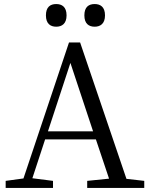

<svg xmlns="http://www.w3.org/2000/svg" viewBox="-20 -929 745 949"><path d="M448 -797C476 -797 499 -812 499 -853C499 -895 476 -909 448 -909C419 -909 397 -895 397 -853C397 -812 419 -797 448 -797ZM258 -797C286 -797 309 -812 309 -853C309 -895 286 -909 258 -909C229 -909 207 -895 207 -853C207 -812 229 -797 258 -797ZM693 -35 605 -45 376 -719H321L96 -47L8 -35V0H242V-35L140 -48L203 -240H454L519 -46L411 -35V0H693ZM440 -280H217L328 -618Z"/></svg>

Font: Noto Serif Tangut
Style: Regular
Weight: 400
Designer: YANG Xicheng
Foundry: Liu Zhao Studio
Version: Version 2.169